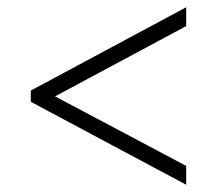

<svg xmlns="http://www.w3.org/2000/svg" viewBox="-20 -623 599 530"><path d="M494 -113 65 -342V-373L494 -603V-551L132 -357L494 -165Z"/></svg>

Font: Noto Rashi Hebrew Light
Style: Regular
Weight: 300
Version: Version 1.006